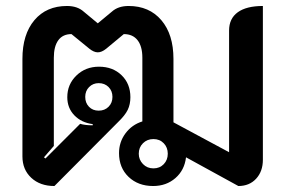

<svg xmlns="http://www.w3.org/2000/svg" viewBox="-20 -613 954 642"><path d="M55 -90V-416Q55 -498 95 -545.5Q135 -593 204 -593Q239 -593 260 -574L307 -535L354 -574Q375 -593 410 -593Q479 -593 519.5 -545.5Q560 -498 560 -416V-204L746 -104V-511Q746 -551 775 -572Q804 -593 859 -593V-79Q859 -40 836.5 -15.5Q814 9 777 9L602 -87Q597 -44 566.5 -17.5Q536 9 492 9Q442 9 410 -21.5Q378 -52 378 -101Q378 -138 399.5 -167Q421 -196 456 -207V-420Q456 -458 440 -478.5Q424 -499 394 -499L335 -450Q320 -438 307 -438Q294 -438 279 -450L219 -499Q190 -499 175 -478.5Q160 -458 160 -420V-125L127 -87L132 -83L248 -199Q264 -194 290 -194V-198Q252 -203 228.5 -227.5Q205 -252 205 -288Q205 -331 235.5 -360.5Q266 -390 311 -390Q357 -390 386.5 -361.5Q416 -333 416 -288Q416 -264 407 -245.5Q398 -227 374 -204L162 9Q114 9 84.5 -18.5Q55 -46 55 -90ZM356 -289Q356 -309 343 -322Q330 -335 310 -335Q291 -335 278 -322Q265 -309 265 -289Q265 -269 277.5 -256Q290 -243 310 -243Q330 -243 343 -256Q356 -269 356 -289ZM541 -99Q541 -120 527.5 -134Q514 -148 493 -148Q472 -148 458 -134Q444 -120 444 -99Q444 -79 458 -64.5Q472 -50 493 -50Q514 -50 527.5 -64Q541 -78 541 -99Z"/></svg>

Font: K2D SemiBold
Style: Regular
Weight: 600
Designer: Katatrad Aksorn Co.,Ltd.
Foundry: Cadson Demak Co.,Ltd.
Version: Version 1.000; ttfautohint (v1.6)